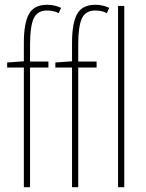

<svg xmlns="http://www.w3.org/2000/svg" viewBox="-20 -785 611 805"><path d="M183 -502H106V0H80V-502H10V-523L80 -528V-605Q80 -688 101.5 -726.5Q123 -765 178 -765Q196 -765 211 -761Q226 -757 236 -752L226 -730Q215 -736 202 -738.5Q189 -741 177 -741Q137 -741 121.5 -708Q106 -675 106 -598V-527H183ZM385 -502H308V0H282V-502H212V-523L282 -528V-605Q282 -688 303.5 -726.5Q325 -765 380 -765Q398 -765 413 -761Q428 -757 438 -752L428 -730Q417 -736 404 -738.5Q391 -741 379 -741Q339 -741 323.5 -708Q308 -675 308 -598V-527H385ZM501 0H475V-760H501Z"/></svg>

Font: Noto Sans ExtraCondensed Thin
Style: Regular
Weight: 100
Width: 2
Designer: Monotype Design Team
Foundry: Monotype Imaging Inc.
Version: Version 2.013; ttfautohint (v1.8.4.7-5d5b)